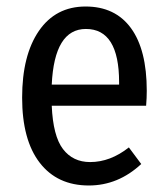

<svg xmlns="http://www.w3.org/2000/svg" viewBox="-20 -558 514 590"><path d="M431 -279Q431 -257 429 -233H139Q143 -140 173.5 -100Q204 -60 257 -60Q319 -60 376 -105L414 -54Q343 12 253 12Q156 12 102 -58Q48 -128 48 -258Q48 -388 99.5 -463Q151 -538 243 -538Q334 -538 382.5 -471.5Q431 -405 431 -279ZM346 -298V-305Q346 -469 244 -469Q147 -469 139 -298Z"/></svg>

Font: Fira Sans Condensed
Style: Regular
Weight: 400
Width: 3
Designer: Carrois Corporate & Edenspiekermann AG
Foundry: Carrois Corporate GbR & Edenspiekermann AG
Version: Version 4.202;PS 004.202;hotconv 1.0.88;makeotf.lib2.5.64775